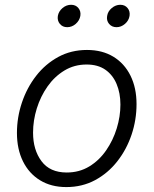

<svg xmlns="http://www.w3.org/2000/svg" viewBox="-20 -759 633 791"><path d="M253.4 11.7Q190.9 11.7 145.3 -16.1Q99.6 -43.9 74.7 -94.2Q49.8 -144.5 49.8 -211.4Q49.8 -275.4 70.3 -336.4Q90.8 -397.5 128.7 -446.3Q166.5 -495.1 219.7 -524.2Q272.9 -553.2 338.4 -553.2Q401.4 -553.2 447 -525.4Q492.7 -497.6 517.6 -447.3Q542.5 -397 542.5 -330.1Q542.5 -265.1 522 -204.1Q501.5 -143.1 463.1 -94.2Q424.8 -45.4 371.6 -16.8Q318.4 11.7 253.4 11.7ZM254.9 -48.3Q306.6 -48.3 347.7 -73.2Q388.7 -98.1 417.2 -139.4Q445.8 -180.7 460.9 -230Q476.1 -279.3 476.1 -328.1Q476.1 -375.5 460.4 -412.8Q444.8 -450.2 414.1 -471.7Q383.3 -493.2 336.9 -493.2Q286.1 -493.2 245.4 -468.5Q204.6 -443.8 175.8 -402.8Q147 -361.8 131.6 -312.3Q116.2 -262.7 116.2 -212.4Q116.2 -141.6 150.9 -95Q185.5 -48.3 254.9 -48.3ZM460 -647Q440.9 -647 429.4 -660.6Q418 -674.3 421.4 -693.4Q424.3 -712.4 440.4 -725.8Q456.5 -739.3 475.6 -739.3Q494.6 -739.3 505.6 -725.8Q516.6 -712.4 513.7 -693.4Q510.7 -674.3 494.9 -660.6Q479 -647 460 -647ZM256.8 -647Q237.8 -647 226.6 -660.6Q215.3 -674.3 218.3 -693.4Q221.7 -712.4 237.5 -725.8Q253.4 -739.3 272.9 -739.3Q292 -739.3 303 -725.8Q314 -712.4 311 -693.4Q307.6 -674.3 292 -660.6Q276.4 -647 256.8 -647Z"/></svg>

Font: Inter Light
Style: Italic
Weight: 300
Italic angle: -9.3988°
Designer: Rasmus Andersson
Foundry: rsms
Version: Version 4.001;git-66647c0bb